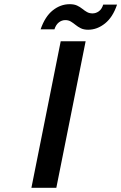

<svg xmlns="http://www.w3.org/2000/svg" viewBox="-20 -897 579 917"><path d="M270 -700H389L249 0H130ZM174 -757Q195 -818 232 -847.5Q269 -877 313 -877Q334 -877 348 -870.5Q362 -864 373 -855Q384 -846 395.5 -839.5Q407 -833 422 -833Q438 -833 452 -843Q466 -853 473 -875H539Q519 -815 481.5 -785Q444 -755 401 -755Q380 -755 366 -762Q352 -769 341 -778Q330 -787 318.5 -794Q307 -801 292 -801Q275 -801 261 -790Q247 -779 240 -757Z"/></svg>

Font: Albert Sans SemiBold
Style: Italic
Weight: 600
Italic angle: -11.25°
Designer: Andreas Rasmussen
Foundry: a.Foundry
Version: Version 1.025